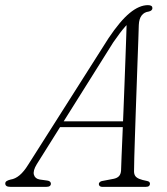

<svg xmlns="http://www.w3.org/2000/svg" viewBox="-56 -727 651 747"><path d="M87 -88Q71.5 -62.5 76 -47Q80.5 -31.5 99 -28.5L128 -24.5Q135.5 -23.5 138.8 -20Q142 -16.5 142 -12.5Q142 -6.5 137.5 -3.2Q133 0 124 0H-15Q-25.5 0 -30.5 -3.2Q-35.5 -6.5 -35.5 -13Q-35.5 -19 -30.2 -22.5Q-25 -26 -14.5 -28.5Q3 -31 20 -45Q37 -59 54.5 -87.5L366 -578Q411.5 -646 448.8 -676.5Q486 -707 519.5 -707Q528.5 -707 532.8 -704Q537 -701 537 -695.5Q537 -690.5 533.2 -687Q529.5 -683.5 522.5 -682Q505.5 -680 495.2 -667Q485 -654 484 -629.5Q483.5 -609 482.2 -573Q481 -537 479.2 -491Q477.5 -445 475.8 -394Q474 -343 472.2 -292.2Q470.5 -241.5 469 -196Q467.5 -150.5 466.5 -115.2Q465.5 -80 465.5 -60.5Q465.5 -49.5 470.2 -42.5Q475 -35.5 486 -31Q497 -26.5 515.5 -23Q527.5 -21 527.5 -12Q527.5 -6.5 523.5 -3.2Q519.5 0 511 0H341Q336 0 332.2 -3Q328.5 -6 328.5 -11Q328.5 -15 332 -18.2Q335.5 -21.5 340 -22.5L387 -31.5Q400.5 -34.5 407.2 -42Q414 -49.5 415 -63.5Q415.5 -83 417 -119Q418.5 -155 420.5 -201.2Q422.5 -247.5 424.5 -299Q426.5 -350.5 428.5 -402.5Q430.5 -454.5 432.2 -502Q434 -549.5 435.2 -587Q436.5 -624.5 437 -646.5L447.5 -640Q441.5 -635 432 -624.5Q422.5 -614 410.5 -598.2Q398.5 -582.5 384.5 -562ZM160.5 -232.5 172.5 -255H444.5L442.5 -232.5Z"/></svg>

Font: Fraunces 72pt Soft Wonky ExtraLight
Style: Italic
Weight: 250
Italic angle: -16°
Version: Version 1.000;[b76b70a41]